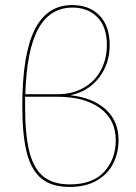

<svg xmlns="http://www.w3.org/2000/svg" viewBox="-20 -731 537 758"><path d="M448 -178Q448 -128 427 -86Q406 -44 362.5 -18.5Q319 7 254 7Q185 7 144.5 -25.5Q104 -58 86 -127.5Q68 -197 68 -312Q68 -515 116.5 -613Q165 -711 265 -711Q333 -711 373 -669.5Q413 -628 413 -554Q413 -479 371 -424.5Q329 -370 258 -355Q347 -345 397.5 -299Q448 -253 448 -178ZM80 -359H207Q265 -359 309.5 -384Q354 -409 378 -453.5Q402 -498 402 -554Q402 -624 365 -662.5Q328 -701 266 -701Q177 -701 131 -617Q85 -533 80 -359ZM437 -177Q437 -259 375 -304Q313 -349 208 -349H79V-311Q79 -199 96 -132Q113 -65 151.5 -34Q190 -3 256 -3Q346 -3 391.5 -53Q437 -103 437 -177Z"/></svg>

Font: Ysabeau Infant Hairline
Style: Regular
Weight: 100
Designer: Christian Thalmann (Catharsis Fonts)
Version: Version 0.003